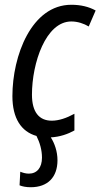

<svg xmlns="http://www.w3.org/2000/svg" viewBox="-20 -566 421 805"><path d="M109 219C180 219 221 177 221 106C221 69 209 35 193 10C231 8 265 -4 292 -19V-89C259 -71 227 -60 197 -60C144 -60 114 -96 114 -169C114 -302 172 -476 279 -476C306 -476 332 -467 352 -455L381 -522C352 -538 318 -546 279 -546C112 -546 32 -332 32 -163C32 -70 69 -14 133 4C147 32 156 63 156 95C156 137 135 162 101 162C87 162 75 158 65 154L62 211C74 216 90 219 109 219Z"/></svg>

Font: Noto Sans Condensed
Style: Italic
Weight: 400
Width: 3
Italic angle: -12°
Designer: Monotype Design Team
Foundry: Monotype Imaging Inc.
Version: Version 2.013